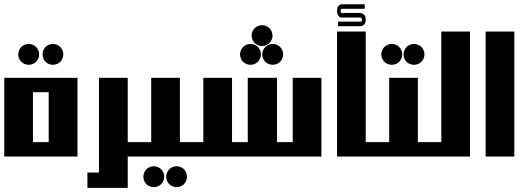

<svg xmlns="http://www.w3.org/2000/svg" viewBox="-20 -733 2477 899"><path d="M0 -368.7H342.8V0H0ZM134.3 -301.3V-67.4H208V-301.3ZM114.3 -527.3Q126.5 -527.3 138.2 -521Q149.9 -514.6 156.5 -502.9Q163.1 -491.2 163.1 -478.5Q163.1 -465.8 156.7 -454.1Q150.4 -442.4 138.7 -436Q127 -429.7 114.3 -429.7Q101.6 -429.7 90.1 -436Q78.6 -442.4 72 -454.1Q65.4 -465.8 65.4 -478.5Q65.4 -491.2 72 -502.9Q78.6 -514.6 90.3 -521Q102.1 -527.3 114.3 -527.3ZM227.5 -527.3Q239.7 -527.3 251.5 -521Q263.2 -514.6 269.8 -502.9Q276.4 -491.2 276.4 -478.5Q276.4 -465.8 270 -454.1Q263.7 -442.4 252 -436Q240.2 -429.7 227.5 -429.7Q214.8 -429.7 203.4 -436Q191.9 -442.4 185.5 -454.1Q179.2 -465.8 179.2 -478.5Q179.2 -491.2 185.5 -502.9Q191.9 -514.6 203.6 -521Q215.3 -527.3 227.5 -527.3Z M443.4 -368.7H578.1V146.5H389.2V74.7H443.4Z M688 -67.4V-368.7H822.3V0H551.3V-67.4ZM700.2 45.4Q712.4 45.4 724.1 51.8Q735.8 58.1 742.4 69.8Q749 81.5 749 94.2Q749 106.9 742.4 118.7Q735.8 130.4 724.4 136.7Q712.9 143.1 700.2 143.1Q687.5 143.1 675.8 136.7Q664.1 130.4 657.7 118.7Q651.4 106.9 651.4 94.2Q651.4 81.5 658 69.8Q664.6 58.1 676.3 51.8Q688 45.4 700.2 45.4ZM807.1 45.4Q819.3 45.4 830.8 51.8Q842.3 58.1 848.9 69.8Q855.5 81.5 855.5 94.2Q855.5 106.9 849.1 118.7Q842.8 130.4 831.3 136.7Q819.8 143.1 807.1 143.1Q794.4 143.1 782.7 136.7Q771 130.4 764.6 118.7Q758.3 106.9 758.3 94.2Q758.3 81.5 764.9 69.8Q771.5 58.1 783 51.8Q794.4 45.4 807.1 45.4Z M932.1 -67.4V-368.7H1066.4V-67.4H1140.1V-368.7H1276.9V-67.4H1350.6V-368.7H1484.9V0H795.4V-67.4ZM1152.8 -527.3Q1165 -527.3 1176.8 -521Q1188.5 -514.6 1195.1 -502.9Q1201.7 -491.2 1201.7 -478.5Q1201.7 -465.8 1195.3 -454.1Q1189 -442.4 1177.2 -436Q1165.5 -429.7 1152.8 -429.7Q1140.1 -429.7 1128.4 -436Q1116.7 -442.4 1110.4 -454.1Q1104 -465.8 1104 -478.5Q1104 -491.2 1110.6 -502.9Q1117.2 -514.6 1128.9 -521Q1140.6 -527.3 1152.8 -527.3ZM1256.8 -527.3Q1269 -527.3 1280.8 -521Q1292.5 -514.6 1299.1 -502.9Q1305.7 -491.2 1305.7 -478.5Q1305.7 -465.8 1299.3 -454.1Q1293 -442.4 1281.2 -436Q1269.5 -429.7 1256.8 -429.7Q1244.1 -429.7 1232.4 -436Q1220.7 -442.4 1214.4 -454.1Q1208 -465.8 1208 -478.5Q1208 -491.2 1214.6 -502.9Q1221.2 -514.6 1232.9 -521Q1244.6 -527.3 1256.8 -527.3ZM1207 -615.2Q1219.2 -615.2 1231 -608.9Q1242.7 -602.5 1249.3 -590.8Q1255.9 -579.1 1255.9 -566.4Q1255.9 -553.7 1249.3 -542Q1242.7 -530.3 1231.2 -523.9Q1219.7 -517.6 1207 -517.6Q1194.3 -517.6 1182.6 -523.9Q1170.9 -530.3 1164.6 -542Q1158.2 -553.7 1158.2 -566.4Q1158.2 -579.1 1164.8 -590.8Q1171.4 -602.5 1183.1 -608.9Q1194.8 -615.2 1207 -615.2Z M1558.1 -585.4H1692.4V0H1558.1ZM1581.5 -712.9H1683.6Q1688 -712.4 1688 -708V-696.3Q1688 -691.9 1683.6 -691.9H1579.6Q1575.2 -690.4 1575.2 -687V-677.2Q1576.2 -672.4 1579.6 -672.4H1666.5Q1692.4 -667 1692.4 -644V-641.1Q1692.4 -615.7 1670.9 -610.4H1562.5V-631.8H1672.9Q1675.3 -640.1 1675.3 -641.1Q1671.9 -650.9 1668.5 -650.9H1579.6Q1562.5 -650.9 1558.1 -677.2V-687Q1561.5 -712.9 1581.5 -712.9Z M1802.2 -67.4V-368.7H1936.5V0H1665.5V-67.4ZM1814.5 -527.3Q1826.7 -527.3 1838.4 -521Q1850.1 -514.6 1856.7 -502.9Q1863.3 -491.2 1863.3 -478.5Q1863.3 -465.8 1856.9 -454.1Q1850.6 -442.4 1838.9 -436Q1827.1 -429.7 1814.5 -429.7Q1801.8 -429.7 1790 -436Q1778.3 -442.4 1772 -454.1Q1765.6 -465.8 1765.6 -478.5Q1765.6 -491.2 1772.2 -502.9Q1778.8 -514.6 1790.5 -521Q1802.2 -527.3 1814.5 -527.3ZM1918.5 -527.3Q1930.7 -527.3 1942.4 -521Q1954.1 -514.6 1960.7 -502.9Q1967.3 -491.2 1967.3 -478.5Q1967.3 -465.8 1960.9 -454.1Q1954.6 -442.4 1942.9 -436Q1931.2 -429.7 1918.5 -429.7Q1905.8 -429.7 1894 -436Q1882.3 -442.4 1876 -454.1Q1869.6 -465.8 1869.6 -478.5Q1869.6 -491.2 1876.2 -502.9Q1882.8 -514.6 1894.5 -521Q1906.2 -527.3 1918.5 -527.3Z M2046.4 -67.4V-585.4H2180.7V0H1909.7V-67.4Z M2253.9 -585.4H2388.2V0H2253.9Z"/></svg>

Font: Aqlam Corner
Style: Regular
Weight: 400
Designer: Developer/ Husham Jawad
Version: Version 1.00;December 29, 2020;FontCreator 13.0.0.2683 32-bi